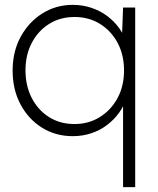

<svg xmlns="http://www.w3.org/2000/svg" viewBox="-20 -551 650 791"><path d="M487 220V-131L501 -149Q492 -116 471 -87Q450 -58 421 -36Q392 -14 356 -2Q320 10 280 10Q209 10 153 -25Q97 -60 64.5 -121Q32 -182 32 -260Q32 -339 65.5 -400Q99 -461 155 -496Q211 -531 280 -531Q320 -531 356 -519Q392 -507 421 -485.5Q450 -464 471 -435Q492 -406 501 -372L482 -385L487 -520H537V220ZM491 -261Q491 -325 464.5 -374.5Q438 -424 392 -452.5Q346 -481 287 -481Q228 -481 182.5 -452.5Q137 -424 111 -374.5Q85 -325 85 -261Q85 -198 110.5 -148Q136 -98 181.5 -69Q227 -40 287 -40Q345 -40 391 -68.5Q437 -97 464 -146.5Q491 -196 491 -261Z"/></svg>

Font: Mach ExtraLight
Style: Regular
Weight: 250
Version: Version 1.002